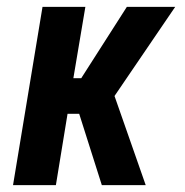

<svg xmlns="http://www.w3.org/2000/svg" viewBox="-20 -540 540 560"><path d="M277 0 211 -208H177L143 0H18L104 -520H229L194 -312H217L350 -520H491L314 -260L405 0Z"/></svg>

Font: Iosevka Term Curly XBd Obl
Style: Regular
Weight: 800
Italic angle: -9°
Designer: Belleve Invis
Foundry: Belleve Invis
Version: Version 32.3.0